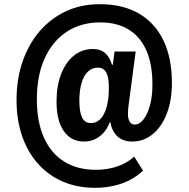

<svg xmlns="http://www.w3.org/2000/svg" viewBox="-20 -736 901 917"><path d="M435 161Q349 161 280.5 131.5Q212 102 162.5 47Q113 -8 86 -85Q59 -162 59 -258Q59 -359 88 -442.5Q117 -526 169.5 -587Q222 -648 294.5 -682Q367 -716 456 -716Q567 -716 644 -671Q721 -626 761 -542Q801 -458 801 -341Q801 -256 776.5 -193Q752 -130 709 -95Q666 -60 612 -60Q566 -60 540 -85.5Q514 -111 507 -153L504 -151Q487 -108 455 -84Q423 -60 381 -60Q320 -60 285 -109.5Q250 -159 250 -251Q250 -326 272 -382.5Q294 -439 333 -470.5Q372 -502 424 -502Q459 -502 480.5 -484Q502 -466 515 -427H519L527 -490H628L598 -263Q594 -236 592.5 -220Q591 -204 591 -193Q591 -168 599.5 -154.5Q608 -141 623 -141Q646 -141 665 -165Q684 -189 696 -232Q708 -275 708 -332Q708 -431 678.5 -496.5Q649 -562 593.5 -595.5Q538 -629 459 -629Q367 -629 299 -584.5Q231 -540 193.5 -457.5Q156 -375 156 -261Q156 -154 190 -78.5Q224 -3 287 36Q350 75 437 75Q493 75 540 59Q587 43 621 12L663 79Q636 105 600.5 123.5Q565 142 522.5 151.5Q480 161 435 161ZM414 -148Q441 -148 460 -168Q479 -188 489.5 -226Q500 -264 500 -315Q500 -367 487.5 -390Q475 -413 447 -413Q420 -413 400 -394Q380 -375 369.5 -339.5Q359 -304 359 -254Q359 -200 372.5 -174Q386 -148 414 -148Z"/></svg>

Font: Nunito Sans 7pt Condensed ExtraBold
Style: Regular
Weight: 800
Width: 3
Designer: Vernon Adams
Foundry: Vernon Adams
Version: Version 3.101;gftools[0.9.27]